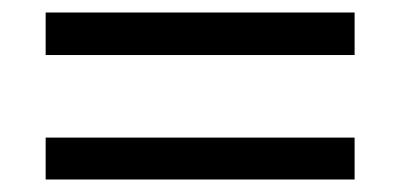

<svg xmlns="http://www.w3.org/2000/svg" viewBox="-20 -441 640 307"><path d="M53 -353V-421H547V-353ZM53 -154V-221H547V-154Z"/></svg>

Font: Mulish Medium
Style: Regular
Weight: 500
Designer: Vernon Adams
Foundry: Vernon Adams
Version: Version 3.603; ttfautohint (v1.8.3)